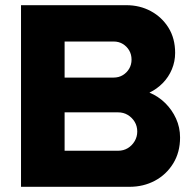

<svg xmlns="http://www.w3.org/2000/svg" viewBox="-20 -720 750 740"><path d="M61 0V-700H467Q519 -700 561.5 -677Q604 -654 629.5 -613Q655 -572 655 -516Q655 -483 642.5 -453Q630 -423 607.5 -400Q585 -377 556 -363Q590 -349 616.5 -323Q643 -297 658.5 -263Q674 -229 674 -190Q674 -133 647.5 -90Q621 -47 577 -23.5Q533 0 479 0ZM229 -139H435Q456 -139 472.5 -149Q489 -159 499 -176Q509 -193 509 -213Q509 -234 499 -250.5Q489 -267 472.5 -277Q456 -287 435 -287H229ZM229 -421H418Q438 -421 453.5 -430.5Q469 -440 478 -455.5Q487 -471 487 -490Q487 -510 478 -525.5Q469 -541 453.5 -550.5Q438 -560 418 -560H229Z"/></svg>

Font: MuseoModerno SemiBold
Style: Bold
Weight: 700
Version: Version 1.001